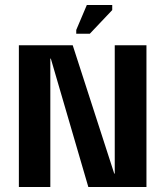

<svg xmlns="http://www.w3.org/2000/svg" viewBox="-20 -743 658 763"><path d="M436 -563H562V0H331L182 -510H180V0H55V-563H269L434 -53H436ZM337 -609H283V-624L325 -723H426V-703Z"/></svg>

Font: Darker Grotesque Light ExtraBold
Style: Regular
Weight: 800
Version: Version 1.000;gftools[0.9.28]